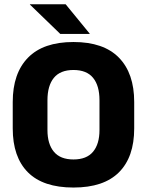

<svg xmlns="http://www.w3.org/2000/svg" viewBox="-20 -846 675 882"><path d="M317.5 15.5Q178 15.5 108.2 -54.5Q38.5 -124.5 38.5 -256V-377.5Q38.5 -509.5 108.8 -581.2Q179 -653 317.5 -653Q456 -653 526.2 -581.2Q596.5 -509.5 596.5 -377.5V-256Q596.5 -124.5 526.5 -54.5Q456.5 15.5 317.5 15.5ZM317.5 -113.5Q378 -113.5 407.5 -149Q437 -184.5 437 -248.5V-385.5Q437 -452.5 407.5 -488.5Q378 -524.5 317.5 -524.5Q257 -524.5 227.5 -488.5Q198 -452.5 198 -385.5V-248.5Q198 -184.5 227.5 -149Q257 -113.5 317.5 -113.5ZM392 -691.5 281.5 -826.5H117.5V-825L257 -690H392Z"/></svg>

Font: Anek Kannada Medium
Style: Bold
Weight: 700
Version: Version 1.003